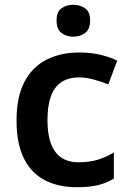

<svg xmlns="http://www.w3.org/2000/svg" viewBox="-20 -771 541 801"><path d="M300 10Q223 10 166.5 -19.5Q110 -49 79.5 -110.5Q49 -172 49 -268Q49 -368 82.5 -430.5Q116 -493 175 -522.5Q234 -552 310 -552Q361 -552 401 -542Q441 -532 469 -518L432 -419Q401 -431 370 -439.5Q339 -448 310 -448Q265 -448 235.5 -428Q206 -408 192 -368.5Q178 -329 178 -269Q178 -211 192.5 -172Q207 -133 236 -113.5Q265 -94 308 -94Q354 -94 389 -105Q424 -116 455 -135V-26Q424 -7 388.5 1.5Q353 10 300 10ZM286 -751Q314 -751 335 -736.5Q356 -722 356 -685Q356 -649 335 -633.5Q314 -618 286 -618Q257 -618 236.5 -633.5Q216 -649 216 -685Q216 -722 236.5 -736.5Q257 -751 286 -751Z"/></svg>

Font: Noto Sans Armenian SemiBold
Style: Regular
Weight: 600
Designer: Monotype Design Team
Foundry: Monotype Imaging Inc.
Version: Version 2.007